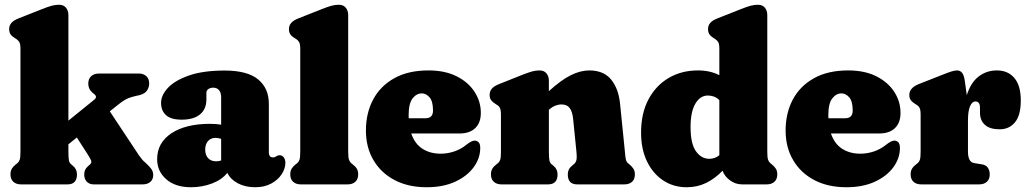

<svg xmlns="http://www.w3.org/2000/svg" viewBox="-20 -775 4317 807"><path d="M68.5 0Q48 0 36 -11Q24 -22 24 -42Q24 -56.5 30 -66.2Q36 -76 47 -84.5L53.5 -89.5Q59.5 -94.5 62.8 -103.8Q66 -113 66 -138V-569Q66 -590 61.2 -598Q56.5 -606 48 -611.5L42 -615Q30.5 -622 24.5 -630.5Q18.5 -639 18.5 -652.5Q18.5 -667.5 27.5 -678.2Q36.5 -689 57.5 -697.5L156 -736.5Q181.5 -746.5 197 -750.8Q212.5 -755 228.5 -755Q247 -755 257.2 -742.8Q267.5 -730.5 267.5 -711.5V-268L375.5 -355.5Q391.5 -367.5 375 -380.5L367 -387Q351 -401.5 351 -423.5Q351 -443.5 363.2 -454.8Q375.5 -466 397 -466H562.5Q583 -466 595 -455Q607 -444 607 -424.5Q607 -406.5 596 -392Q585 -377.5 552.5 -372Q535.5 -368.5 519.8 -362.5Q504 -356.5 479 -337L441.5 -307L563.5 -123Q571.5 -111.5 577.5 -104.5Q583.5 -97.5 592.5 -90Q608 -76 616 -64.8Q624 -53.5 624 -39.5Q624 -21 612 -10.5Q600 0 579.5 0H373.5Q356 0 345 -11.2Q334 -22.5 334 -42Q334 -62 348.5 -75L355.5 -81.5Q367 -90 363 -100Q359 -110 348 -127L303 -197L267.5 -168.5V-138Q267.5 -110.5 269.8 -100.2Q272 -90 279 -84.5L286 -78.5Q303.5 -64.5 303.5 -42Q303.5 0 264 0Z M640.5 -106Q640.5 -175 700.5 -214.8Q760.5 -254.5 862.5 -254.5Q889 -254.5 909.5 -251V-367Q909.5 -385 900.8 -395.8Q892 -406.5 876 -406.5Q864.5 -406.5 856 -400.8Q847.5 -395 847.5 -385V-357.5Q847.5 -316 820.5 -294Q793.5 -272 744 -272Q699 -272 678 -290.8Q657 -309.5 657 -342.5Q657 -375.5 686.5 -406.5Q716 -437.5 775.2 -458Q834.5 -478.5 924 -478.5Q1020 -478.5 1065 -441.2Q1110 -404 1110 -339V-132.5Q1110 -125.5 1113.8 -119.5Q1117.5 -113.5 1127 -113.5Q1132.5 -113.5 1135.8 -115Q1139 -116.5 1142 -118.5Q1144.5 -120 1147.5 -121.2Q1150.5 -122.5 1154.5 -122.5Q1166.5 -122.5 1173 -113.2Q1179.5 -104 1179.5 -91Q1179.5 -66.5 1164 -42.8Q1148.5 -19 1120 -3.5Q1091.5 12 1052.5 12Q1011 12 979.8 -4.5Q948.5 -21 935.5 -48.5Q912.5 -19.5 871 -3.8Q829.5 12 783 12Q717 12 678.8 -21.5Q640.5 -55 640.5 -106ZM842.5 -146.5Q842.5 -123.5 854.8 -110.2Q867 -97 888.5 -97Q899.5 -97 909.5 -100.5V-191Q899 -195.5 885.5 -195.5Q866 -195.5 854.2 -182Q842.5 -168.5 842.5 -146.5Z M1443.5 -711.5V-138Q1443.5 -113 1446.8 -103.8Q1450 -94.5 1456 -89.5L1462 -84.5Q1473.5 -76 1479.5 -66.2Q1485.5 -56.5 1485.5 -42Q1485.5 -22 1473.5 -11Q1461.5 0 1441 0H1244.5Q1224 0 1212 -11Q1200 -22 1200 -42Q1200 -56.5 1206 -66.2Q1212 -76 1223 -84.5L1229.5 -89.5Q1235.5 -94.5 1238.8 -103.8Q1242 -113 1242 -138V-569Q1242 -590 1237.2 -598Q1232.5 -606 1224 -611.5L1218 -615Q1206.5 -622 1200.5 -630.5Q1194.5 -639 1194.5 -652.5Q1194.5 -667.5 1203.5 -678.2Q1212.5 -689 1233.5 -697.5L1332 -736.5Q1357.5 -746.5 1373 -750.8Q1388.5 -755 1404.5 -755Q1423 -755 1433.2 -742.8Q1443.5 -730.5 1443.5 -711.5Z M2001 -300.5Q2001 -259 1977.5 -236.5Q1954 -214 1912 -214H1708.5Q1723 -171 1755.2 -150Q1787.5 -129 1832.5 -129Q1860.5 -129 1888.5 -138.2Q1916.5 -147.5 1939.5 -166Q1963.5 -185 1976 -184Q1985 -183.5 1991.8 -176.8Q1998.5 -170 1998.5 -153Q1998.5 -110 1971 -72.2Q1943.5 -34.5 1893 -11.2Q1842.5 12 1773.5 12Q1696 12 1638.8 -18Q1581.5 -48 1549.8 -101.8Q1518 -155.5 1518 -226.5Q1518 -299 1548 -356Q1578 -413 1636.8 -446Q1695.5 -479 1781 -479Q1850 -479 1899 -454.5Q1948 -430 1974.5 -389.2Q2001 -348.5 2001 -300.5ZM1697.5 -289Q1697.5 -283.5 1698 -278H1768.5Q1800 -278 1800 -310.5Q1800 -349 1785.5 -365.8Q1771 -382.5 1753 -382.5Q1730.5 -382.5 1714 -361.2Q1697.5 -340 1697.5 -289Z M2287 -435.5V-392Q2339.5 -439.5 2379.8 -459.2Q2420 -479 2457 -479Q2517.5 -479 2549 -440.2Q2580.5 -401.5 2586.5 -336L2606.5 -138Q2608.5 -113 2610.8 -103.8Q2613 -94.5 2619 -89.5L2625 -84.5Q2636 -75.5 2642.2 -66Q2648.5 -56.5 2648.5 -42Q2648.5 -22 2636.8 -11Q2625 0 2604 0H2406Q2366.5 0 2366.5 -42Q2366.5 -65 2384.5 -78.5L2391.5 -84.5Q2398.5 -89.5 2402 -99.5Q2405.5 -109.5 2403 -135.5L2389 -274.5Q2386 -305 2374.8 -320.5Q2363.5 -336 2340 -336Q2327 -336 2313.8 -330.8Q2300.5 -325.5 2287 -313.5V-138Q2287 -110.5 2289.5 -100Q2292 -89.5 2298.5 -84.5L2306 -78.5Q2323.5 -64.5 2323.5 -42Q2323.5 0 2283.5 0H2088Q2067.5 0 2055.5 -11Q2043.5 -22 2043.5 -42Q2043.5 -56.5 2049.5 -66.2Q2055.5 -76 2067 -84.5L2073 -89.5Q2079.5 -94.5 2082.5 -103.8Q2085.5 -113 2085.5 -138V-292.5Q2085.5 -313.5 2081 -321.8Q2076.5 -330 2067.5 -335L2061.5 -339Q2050 -346 2044 -354.2Q2038 -362.5 2038 -376Q2038 -391 2047 -402Q2056 -413 2077.5 -421.5L2175.5 -460.5Q2201 -470.5 2216.5 -474.8Q2232 -479 2248 -479Q2266.5 -479 2276.8 -466.8Q2287 -454.5 2287 -435.5Z M2674.5 -217.5Q2674.5 -298 2705.2 -356.5Q2736 -415 2790 -447Q2844 -479 2913.5 -479Q2964.5 -479 3003.5 -459V-569Q3003.5 -590 2998.8 -598Q2994 -606 2985 -611.5L2979.5 -615Q2968 -622 2962 -630.5Q2956 -639 2956 -652.5Q2956 -667.5 2964.8 -678.2Q2973.5 -689 2995 -697.5L3093.5 -736.5Q3119 -746.5 3134.5 -750.8Q3150 -755 3165.5 -755Q3184.5 -755 3194.8 -742.8Q3205 -730.5 3205 -711.5V-138Q3205 -113 3208.2 -103.8Q3211.5 -94.5 3217.5 -89.5L3223.5 -84.5Q3234.5 -76 3240.8 -66.2Q3247 -56.5 3247 -42Q3247 -22 3235 -11Q3223 0 3202.5 0H3099Q3071.5 0 3048.5 -16.8Q3025.5 -33.5 3017 -57.5Q2985.5 -24.5 2948.2 -6.2Q2911 12 2866 12Q2810.5 12 2767.2 -16.8Q2724 -45.5 2699.2 -97Q2674.5 -148.5 2674.5 -217.5ZM2882.5 -240.5Q2882.5 -171.5 2905 -139.5Q2927.5 -107.5 2961.5 -107.5Q2985 -107.5 3003.5 -122.5V-354Q2992.5 -365 2980.5 -369.2Q2968.5 -373.5 2955.5 -373.5Q2923 -373.5 2902.8 -339.5Q2882.5 -305.5 2882.5 -240.5Z M3765 -300.5Q3765 -259 3741.5 -236.5Q3718 -214 3676 -214H3472.5Q3487 -171 3519.2 -150Q3551.5 -129 3596.5 -129Q3624.5 -129 3652.5 -138.2Q3680.5 -147.5 3703.5 -166Q3727.5 -185 3740 -184Q3749 -183.5 3755.8 -176.8Q3762.5 -170 3762.5 -153Q3762.5 -110 3735 -72.2Q3707.5 -34.5 3657 -11.2Q3606.5 12 3537.5 12Q3460 12 3402.8 -18Q3345.5 -48 3313.8 -101.8Q3282 -155.5 3282 -226.5Q3282 -299 3312 -356Q3342 -413 3400.8 -446Q3459.5 -479 3545 -479Q3614 -479 3663 -454.5Q3712 -430 3738.5 -389.2Q3765 -348.5 3765 -300.5ZM3461.5 -289Q3461.5 -283.5 3462 -278H3532.5Q3564 -278 3564 -310.5Q3564 -349 3549.5 -365.8Q3535 -382.5 3517 -382.5Q3494.5 -382.5 3478 -361.2Q3461.5 -340 3461.5 -289Z M4036 -429.5 4043.5 -375Q4060.5 -428.5 4093.8 -453.8Q4127 -479 4170 -479Q4216.5 -479 4243.5 -447.2Q4270.5 -415.5 4270.5 -353Q4270.5 -290 4246 -260.8Q4221.5 -231.5 4182 -231.5Q4140.5 -231.5 4119.8 -250.2Q4099 -269 4099 -301.5V-322.5Q4099 -348.5 4079.5 -348.5Q4066 -348.5 4057.2 -328.5Q4048.5 -308.5 4048.5 -268.5V-138Q4048.5 -93.5 4074.5 -89.5L4105.5 -84.5Q4124 -82 4132 -70.2Q4140 -58.5 4140 -42Q4140 -22.5 4128.2 -11.2Q4116.5 0 4095 0H3852Q3831.5 0 3819.5 -11Q3807.5 -22 3807.5 -42Q3807.5 -56.5 3813.5 -66.2Q3819.5 -76 3831 -84.5L3837 -89.5Q3843.5 -94.5 3846.5 -103.8Q3849.5 -113 3849.5 -138V-292.5Q3849.5 -313.5 3845 -321.8Q3840.5 -330 3831.5 -335L3825.5 -339Q3814 -346 3808 -354.2Q3802 -362.5 3802 -376Q3802 -405.5 3841.5 -421.5L3942 -461Q3963 -469.5 3977.5 -474.2Q3992 -479 4002.5 -479Q4016 -479 4024.2 -468.5Q4032.5 -458 4036 -429.5Z"/></svg>

Font: Fraunces 72pt S100 Black
Style: Regular
Weight: 900
Version: Version 1.000; ttfautohint (v1.8.3)